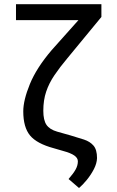

<svg xmlns="http://www.w3.org/2000/svg" viewBox="-20 -732 574 939"><path d="M58.2 -711.6H475.9V-649.1L309.7 -447.4Q272.7 -403.4 246.3 -364.3Q219.8 -325.3 205.8 -283.7Q191.8 -242.2 191.8 -190.3Q191.8 -144.5 207.2 -121.6Q222.7 -98.7 259.9 -88.1L325.3 -69.6Q361.5 -58.9 390.8 -49.4Q420.1 -39.8 437.3 -19.9Q454.5 0 454.5 41.2Q453.8 66.8 439.3 95Q424.7 123.2 404.5 147.9Q384.2 172.6 366.5 187.5L315.3 143.5Q338.8 116.8 349.8 96.9Q360.8 77.1 360.8 56.8Q360.8 40.8 343.6 28.6Q326.3 16.3 286.9 5.7L242.9 -7.1Q159.8 -29.5 126.8 -69.6Q93.8 -109.7 93.8 -187.5Q93.8 -241.8 126.1 -320.8Q158.4 -399.9 233 -487.2L363.6 -633.5H58.2Z"/></svg>

Font: Inter UI
Style: Regular
Weight: 400
Designer: Rasmus Andersson
Foundry: rsms
Version: Version 2.2